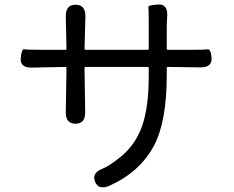

<svg xmlns="http://www.w3.org/2000/svg" viewBox="-20 -792 1040 852"><path d="M466 32Q418 53 402 15Q386 -24 434 -43Q465 -55 519 -99Q581 -151 610 -231Q640 -316 640 -453V-490Q640 -495 635 -495H360Q355 -495 355 -490L358 -295Q359 -243 315 -243Q271 -243 272 -295L275 -490Q275 -495 270 -495L122 -492Q68 -491 72 -534Q76 -576 87.5 -573.5Q99 -571 167 -571H270Q275 -571 275 -576L272 -719Q271 -771 315 -771Q360 -771 359 -719L355 -576Q355 -571 360 -571H635Q640 -571 640 -576V-696Q640 -753 638.5 -761Q637 -769 681 -772Q725 -775 722 -721Q720 -696 720 -671V-576Q720 -571 725 -571H830Q887 -571 901.5 -573Q916 -575 919 -534Q921 -492 868 -493L725 -495Q720 -495 720 -490V-459Q720 -252 663 -145Q600 -28 466 32Z"/></svg>

Font: Resource Han Rounded KR
Style: Regular
Weight: 400
Designer: Cyano Hao (round all glyphs); Ryoko NISHIZUKA 西塚涼子 (kana, bopomofo & ideographs); Paul D. Hunt (Latin, Greek & Cyrillic)
Foundry: Cyano Hao
Version: 0.990